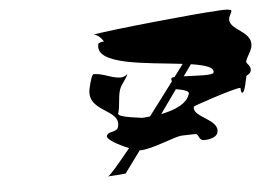

<svg xmlns="http://www.w3.org/2000/svg" viewBox="-39 -790 756 538"><g transform="rotate(-5 338.5 -521.5)"><path d="M238 -702C248 -702 258 -693 266 -681C257 -680 251 -678 250 -676C232 -616 381 -611 480 -599C473 -589 464 -577 454 -564C448 -564 446 -563 445 -561C444 -558 445 -555 446 -553C425 -525 401 -493 376 -460C365 -459 356 -458 353 -458C365 -458 284 -464 288 -476C295 -498 292 -520 299 -542C304 -558 319 -570 324 -586C322 -580 309 -576 305 -576C278 -576 257 -592 229 -592C223 -592 216 -560 216 -560C193 -485 300 -491 284 -438C279 -423 255 -430 251 -416C248 -407 282 -388 310 -377C275 -334 249 -303 244 -303C244 -303 302 -306 295 -308L339 -368H341C375 -368 442 -399 461 -399C473 -399 485 -400 498 -400C509 -400 505 -381 522 -381C532 -381 556 -384 560 -398C572 -436 492 -447 501 -477C502 -479 617 -518 635 -518C637 -518 634 -504 640 -504C647 -504 653 -542 655 -549C656 -552 666 -554 668 -562C673 -578 656 -583 658 -591C662 -603 671 -614 675 -626C690 -676 610 -680 622 -718C624 -724 628 -730 629 -734C632 -744 581 -738 581 -738C551 -738 268 -710 238 -702ZM408 -464 455 -530C472 -527 493 -523 490 -514C481 -484 442 -471 408 -464ZM480 -564 503 -596C542 -590 569 -582 564 -567C562 -559 515 -563 480 -564Z"/></g></svg>

Font: Alpina
Style: Obl
Weight: 400
Version: Version 0.9